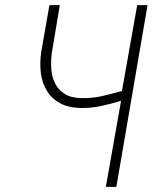

<svg xmlns="http://www.w3.org/2000/svg" viewBox="-20 -731 627 751"><path d="M557.1 -710.9H516.6L457 -375Q418.5 -364.3 379.2 -355.2Q339.8 -346.2 299.3 -347.2Q259.3 -347.7 234.1 -363Q209 -378.4 196.3 -403.3Q183.1 -427.7 180.7 -460Q178.2 -492.2 183.1 -526.9L213.9 -710.9H173.3L141.1 -526.9Q134.8 -482.9 140.1 -443.4Q145.5 -403.8 164.6 -374Q183.1 -344.2 216.1 -326.7Q249 -309.1 297.9 -308.6Q337.9 -308.1 377 -316.7Q416 -325.2 453.6 -336.9L394 0H435.1Z"/></svg>

Font: Roboto Mono ExtraLight
Style: Italic
Weight: 250
Italic angle: -10°
Monospace: yes
Designer: Google
Version: Version 3.000